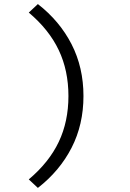

<svg xmlns="http://www.w3.org/2000/svg" viewBox="-20 -752 640 948"><path d="M167 175.8 122.1 133.8Q222.2 49.3 270 -51.3Q317.9 -151.9 317.9 -277.8Q317.9 -403.8 270 -504.6Q222.2 -605.5 122.1 -689.9L167 -731.9Q274.4 -648.4 333.3 -533.7Q392.1 -418.9 392.1 -277.8Q392.1 -136.7 333.3 -22.2Q274.4 92.3 167 175.8Z"/></svg>

Font: Office Code Pro D
Style: Regular
Weight: 400
Designer: Nathan Rutzky & Paul D. Hunt
Foundry: Adobe Systems Incorporated
Version: Version 1.004;PS 001.004;hotconv 1.0.70;makeotf.lib2.5.58329